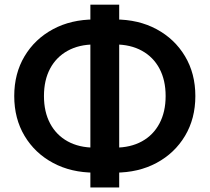

<svg xmlns="http://www.w3.org/2000/svg" viewBox="-20 -782 913 836"><path d="M392.1 -30.3Q289.6 -30.3 210.7 -72.8Q131.8 -115.2 86.9 -190.4Q42 -265.6 42 -363.8Q42 -461.9 86.9 -537.1Q131.8 -612.3 210.7 -654.8Q289.6 -697.3 392.1 -697.3H480.5Q583 -697.3 661.9 -654.8Q740.7 -612.3 785.6 -537.1Q830.6 -461.9 830.6 -363.8Q830.6 -265.6 785.6 -190.4Q740.7 -115.2 661.9 -72.8Q583 -30.3 480.5 -30.3ZM392.1 -139.2H480.5Q548.3 -139.2 597.9 -166.5Q647.5 -193.8 674.3 -244.4Q701.2 -294.9 701.2 -363.8Q701.2 -433.1 674.3 -483.4Q647.5 -533.7 597.9 -561Q548.3 -588.4 480.5 -588.4H392.1Q324.2 -588.4 274.7 -561Q225.1 -533.7 198.2 -483.4Q171.4 -433.1 171.4 -363.8Q171.4 -294.9 198.2 -244.4Q225.1 -193.8 274.7 -166.5Q324.2 -139.2 392.1 -139.2ZM373.5 34.2V-761.7H499V34.2Z"/></svg>

Font: Inter 24pt SemiBold
Style: Regular
Weight: 600
Designer: Rasmus Andersson
Foundry: rsms
Version: Version 4.001;git-66647c0bb